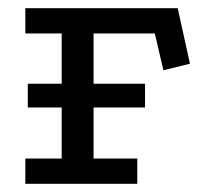

<svg xmlns="http://www.w3.org/2000/svg" viewBox="-20 -450 495 470"><path d="M42 0V-62H131V-368H42V-430H415L445 -294L380 -278L359 -368H209V-62H316V0ZM48 -187V-245H335V-187Z"/></svg>

Font: Podkova VF Beta
Style: Regular
Weight: 400
Designer: Ilya Yudin
Foundry: Cyreal (www.cyreal.org)
Version: Version 2.100